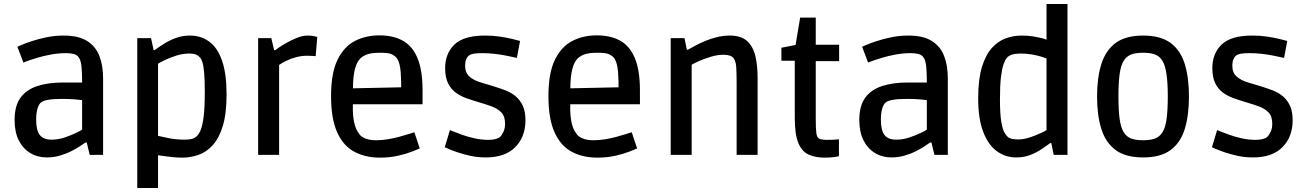

<svg xmlns="http://www.w3.org/2000/svg" viewBox="-20 -775 6540 961"><path d="M214 13Q168 13 131.5 -9Q95 -31 74 -72.5Q53 -114 53 -174Q53 -246 83 -286.5Q113 -327 167.5 -344.5Q222 -362 294 -362H391Q391 -410 388 -441.5Q385 -473 374 -488Q366 -500 350 -504.5Q334 -509 311 -509Q272 -509 234.5 -502Q197 -495 165.5 -485.5Q134 -476 115.5 -469Q97 -462 97 -462L67 -541Q67 -541 86.5 -549.5Q106 -558 139 -569Q172 -580 213 -588.5Q254 -597 299 -597Q372 -597 415 -570.5Q458 -544 477 -496Q496 -448 496 -382V0H429L414 -62H408Q401 -57 383 -45Q365 -33 339 -19.5Q313 -6 281 3.5Q249 13 214 13ZM238 -76Q271 -76 302.5 -86.5Q334 -97 358 -108.5Q382 -120 391 -126V-274Q382 -275 356.5 -277.5Q331 -280 290 -280Q206 -280 185 -262Q174 -253 167.5 -231Q161 -209 161 -176Q161 -123 179 -99.5Q197 -76 238 -76Z M667 166V-584H736L749 -524H754Q774 -539 800 -555.5Q826 -572 859 -584.5Q892 -597 931 -597Q986 -597 1027.5 -566.5Q1069 -536 1091.5 -471Q1114 -406 1114 -303Q1114 -206 1095 -144Q1076 -82 1044 -47.5Q1012 -13 972.5 0.5Q933 14 893 14Q869 14 844 11.5Q819 9 799.5 6Q780 3 771 2V166ZM904 -76Q919 -76 934.5 -78.5Q950 -81 962 -91Q975 -101 984.5 -124.5Q994 -148 999.5 -193Q1005 -238 1005 -315Q1005 -374 1002 -409Q999 -444 993.5 -462.5Q988 -481 979 -489Q974 -496 962 -501.5Q950 -507 926 -507Q896 -507 863.5 -497Q831 -487 805.5 -474.5Q780 -462 771 -456V-95Q786 -91 824.5 -83.5Q863 -76 904 -76Z M1272 0V-584H1338L1352 -524H1358Q1358 -524 1373 -535Q1388 -546 1413 -560Q1438 -574 1466 -585.5Q1494 -597 1520 -597Q1541 -597 1554.5 -593.5Q1568 -590 1568 -590L1560 -494Q1560 -494 1545.5 -495Q1531 -496 1517 -496Q1490 -496 1463 -489Q1436 -482 1413.5 -471Q1391 -460 1377 -450V0Z M1881 14Q1809 14 1753.5 -15.5Q1698 -45 1667.5 -113Q1637 -181 1637 -293Q1637 -410 1669.5 -476Q1702 -542 1756.5 -570Q1811 -598 1879 -598Q1948 -598 1996 -571.5Q2044 -545 2069.5 -484.5Q2095 -424 2095 -322V-253H1698L1747 -270Q1744 -213 1750 -177Q1756 -141 1766.5 -122.5Q1777 -104 1785 -96Q1798 -85 1817 -79Q1836 -73 1863 -73Q1892 -73 1921.5 -78Q1951 -83 1977 -90Q2003 -97 2023.5 -103.5Q2044 -110 2054 -113L2081 -32Q2072 -28 2043 -16.5Q2014 -5 1972.5 4.5Q1931 14 1881 14ZM1747 -301 1699 -332 2036 -339 1988 -306Q1989 -370 1985.5 -415Q1982 -460 1967 -483Q1960 -493 1944 -502Q1928 -511 1884 -511Q1836 -511 1812.5 -501Q1789 -491 1777 -475Q1743 -432 1747 -301Z M2411 13Q2371 13 2334.5 5Q2298 -3 2269 -13Q2240 -23 2223 -30.5Q2206 -38 2206 -38L2232 -124Q2232 -124 2249 -117Q2266 -110 2294 -100Q2322 -90 2356 -82.5Q2390 -75 2424 -75Q2443 -75 2458 -78.5Q2473 -82 2482 -89Q2492 -98 2500 -115.5Q2508 -133 2508 -156Q2508 -193 2489 -212.5Q2470 -232 2439.5 -243Q2409 -254 2374 -264Q2344 -273 2314.5 -283.5Q2285 -294 2261 -311.5Q2237 -329 2222.5 -358.5Q2208 -388 2208 -434Q2208 -507 2254.5 -552Q2301 -597 2408 -597Q2446 -597 2480.5 -592Q2515 -587 2542 -580.5Q2569 -574 2583 -570L2567 -485Q2567 -485 2551.5 -488.5Q2536 -492 2511 -497Q2486 -502 2455.5 -505.5Q2425 -509 2394 -509Q2365 -509 2349.5 -506Q2334 -503 2326 -496Q2319 -491 2313.5 -478Q2308 -465 2308 -447Q2308 -411 2329.5 -392Q2351 -373 2384.5 -363Q2418 -353 2454 -342Q2483 -333 2510.5 -322.5Q2538 -312 2560.5 -293.5Q2583 -275 2596.5 -246Q2610 -217 2610 -173Q2610 -90 2559 -38.5Q2508 13 2411 13Z M2969 14Q2897 14 2841.5 -15.5Q2786 -45 2755.5 -113Q2725 -181 2725 -293Q2725 -410 2757.5 -476Q2790 -542 2844.5 -570Q2899 -598 2967 -598Q3036 -598 3084 -571.5Q3132 -545 3157.5 -484.5Q3183 -424 3183 -322V-253H2786L2835 -270Q2832 -213 2838 -177Q2844 -141 2854.5 -122.5Q2865 -104 2873 -96Q2886 -85 2905 -79Q2924 -73 2951 -73Q2980 -73 3009.5 -78Q3039 -83 3065 -90Q3091 -97 3111.5 -103.5Q3132 -110 3142 -113L3169 -32Q3160 -28 3131 -16.5Q3102 -5 3060.5 4.5Q3019 14 2969 14ZM2835 -301 2787 -332 3124 -339 3076 -306Q3077 -370 3073.5 -415Q3070 -460 3055 -483Q3048 -493 3032 -502Q3016 -511 2972 -511Q2924 -511 2900.5 -501Q2877 -491 2865 -475Q2831 -432 2835 -301Z M3337 0V-584H3406L3418 -526H3423Q3436 -533 3457.5 -545Q3479 -557 3507.5 -569Q3536 -581 3568 -589Q3600 -597 3633 -597Q3690 -597 3720 -569Q3750 -541 3761 -493.5Q3772 -446 3772 -386V0H3667V-357Q3667 -411 3665 -439Q3663 -467 3653 -482Q3645 -493 3631.5 -497Q3618 -501 3602 -501Q3571 -501 3538 -491Q3505 -481 3479 -469.5Q3453 -458 3442 -451V0Z M4107 14Q4062 14 4028 -1Q3994 -16 3976 -59Q3958 -102 3958 -185V-471H3891V-536L3962 -550L3985 -687H4063V-551H4180V-469H4063V-180Q4063 -131 4066 -108.5Q4069 -86 4081 -80.5Q4093 -75 4118 -75Q4134 -75 4147.5 -75.5Q4161 -76 4170 -77Q4179 -78 4179 -78V7Q4179 7 4159 10.5Q4139 14 4107 14Z M4442 13Q4396 13 4359.5 -9Q4323 -31 4302 -72.5Q4281 -114 4281 -174Q4281 -246 4311 -286.5Q4341 -327 4395.5 -344.5Q4450 -362 4522 -362H4619Q4619 -410 4616 -441.5Q4613 -473 4602 -488Q4594 -500 4578 -504.5Q4562 -509 4539 -509Q4500 -509 4462.5 -502Q4425 -495 4393.5 -485.5Q4362 -476 4343.5 -469Q4325 -462 4325 -462L4295 -541Q4295 -541 4314.5 -549.5Q4334 -558 4367 -569Q4400 -580 4441 -588.5Q4482 -597 4527 -597Q4600 -597 4643 -570.5Q4686 -544 4705 -496Q4724 -448 4724 -382V0H4657L4642 -62H4636Q4629 -57 4611 -45Q4593 -33 4567 -19.5Q4541 -6 4509 3.5Q4477 13 4442 13ZM4466 -76Q4499 -76 4530.5 -86.5Q4562 -97 4586 -108.5Q4610 -120 4619 -126V-274Q4610 -275 4584.5 -277.5Q4559 -280 4518 -280Q4434 -280 4413 -262Q4402 -253 4395.5 -231Q4389 -209 4389 -176Q4389 -123 4407 -99.5Q4425 -76 4466 -76Z M5066 13Q5012 13 4969 -18.5Q4926 -50 4901 -115.5Q4876 -181 4876 -283Q4876 -379 4895 -440.5Q4914 -502 4945.5 -536Q4977 -570 5015 -583.5Q5053 -597 5092 -597Q5124 -597 5149 -593Q5174 -589 5192.5 -584.5Q5211 -580 5218 -576V-755H5323V0H5254L5242 -59H5237Q5221 -48 5197 -31Q5173 -14 5140 -0.5Q5107 13 5066 13ZM5078 -77Q5097 -77 5118 -82.5Q5139 -88 5159 -96Q5179 -104 5195 -111.5Q5211 -119 5218 -124V-482Q5210 -486 5190 -492Q5170 -498 5143.5 -502.5Q5117 -507 5088 -507Q5037 -507 5019 -485Q5011 -476 5003 -453.5Q4995 -431 4990 -389.5Q4985 -348 4985 -279Q4985 -203 4992 -163.5Q4999 -124 5009 -109Q5019 -94 5025 -89Q5033 -82 5047 -79.5Q5061 -77 5078 -77Z M5702 13Q5614 13 5564 -24Q5514 -61 5492.5 -129.5Q5471 -198 5471 -292Q5471 -386 5492.5 -454.5Q5514 -523 5564 -560Q5614 -597 5702 -597Q5789 -597 5839 -560Q5889 -523 5910 -454.5Q5931 -386 5931 -292Q5931 -198 5910 -129.5Q5889 -61 5839 -24Q5789 13 5702 13ZM5702 -73Q5737 -73 5760.5 -81.5Q5784 -90 5798.5 -113Q5813 -136 5819 -179.5Q5825 -223 5825 -292Q5825 -361 5818.5 -404.5Q5812 -448 5798 -471Q5784 -494 5760.5 -502.5Q5737 -511 5702 -511Q5666 -511 5642.5 -502.5Q5619 -494 5604.5 -471Q5590 -448 5584 -404.5Q5578 -361 5578 -292Q5578 -223 5584 -179.5Q5590 -136 5604.5 -113Q5619 -90 5642.5 -81.5Q5666 -73 5702 -73Z M6251 13Q6211 13 6174.5 5Q6138 -3 6109 -13Q6080 -23 6063 -30.5Q6046 -38 6046 -38L6072 -124Q6072 -124 6089 -117Q6106 -110 6134 -100Q6162 -90 6196 -82.5Q6230 -75 6264 -75Q6283 -75 6298 -78.5Q6313 -82 6322 -89Q6332 -98 6340 -115.5Q6348 -133 6348 -156Q6348 -193 6329 -212.5Q6310 -232 6279.5 -243Q6249 -254 6214 -264Q6184 -273 6154.5 -283.5Q6125 -294 6101 -311.5Q6077 -329 6062.5 -358.5Q6048 -388 6048 -434Q6048 -507 6094.5 -552Q6141 -597 6248 -597Q6286 -597 6320.5 -592Q6355 -587 6382 -580.5Q6409 -574 6423 -570L6407 -485Q6407 -485 6391.5 -488.5Q6376 -492 6351 -497Q6326 -502 6295.5 -505.5Q6265 -509 6234 -509Q6205 -509 6189.5 -506Q6174 -503 6166 -496Q6159 -491 6153.5 -478Q6148 -465 6148 -447Q6148 -411 6169.5 -392Q6191 -373 6224.5 -363Q6258 -353 6294 -342Q6323 -333 6350.5 -322.5Q6378 -312 6400.5 -293.5Q6423 -275 6436.5 -246Q6450 -217 6450 -173Q6450 -90 6399 -38.5Q6348 13 6251 13Z"/></svg>

Font: Ruda SemiBold
Style: Regular
Weight: 600
Designer: Mariela Monsalve and Angelina Sanchez
Foundry: Mariela Monsalve and Angelina Sanchez
Version: Version 2.001